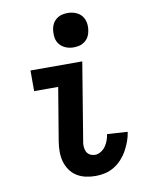

<svg xmlns="http://www.w3.org/2000/svg" viewBox="-85 -811 670 880"><g transform="rotate(-10 250.0 -371.0)"><path d="M289 8Q265 8 242.5 3Q220 -2 201 -14Q182 -26 169.5 -44.5Q157 -63 151 -84.5Q145 -106 145 -130Q145 -154 149 -178L190 -424H78V-520H319L260 -162Q257 -149 257.5 -136Q258 -123 263 -111.5Q268 -100 279 -94Q290 -88 303 -88Q317 -88 330.5 -96.5Q344 -105 352.5 -117.5Q361 -130 366 -144Q371 -158 373 -172L468 -166Q465 -144 457 -122.5Q449 -101 438 -81Q427 -61 411 -43.5Q395 -26 375 -14Q355 -2 333 3Q311 8 289 8ZM291 -590Q272 -590 255 -597Q238 -604 226.5 -618Q215 -632 212.5 -651Q210 -670 213 -689Q215 -703 222 -715Q229 -727 240.5 -735.5Q252 -744 265 -747Q278 -750 292 -750Q311 -750 328.5 -743Q346 -736 357 -722Q368 -708 371 -689Q374 -670 370 -651Q368 -637 361 -625Q354 -613 342.5 -604.5Q331 -596 318 -593Q305 -590 291 -590Z"/></g></svg>

Font: Iosevka
Style: Bold Italic
Weight: 700
Italic angle: -9°
Monospace: yes
Designer: Belleve Invis
Foundry: Belleve Invis
Version: Version 32.5.0; ttfautohint (v1.8.4)